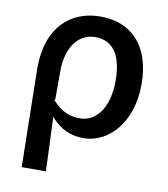

<svg xmlns="http://www.w3.org/2000/svg" viewBox="-88 -637 837 954"><g transform="rotate(10 330.5 -160.5)"><path d="M86 242H208C205 145 201 68 197 -32C246 27 304 47 362 47C484 47 601 -67 601 -267C601 -451 507 -563 342 -563C194 -563 77 -464 77 -257ZM192 -120V-259C192 -390 256 -458 334 -458C430 -458 471 -382 471 -260C471 -123 408 -47 330 -47C284 -47 237 -58 188 -115Z"/></g></svg>

Font: GenEiGothic-pro-SemiBold
Style: Regular
Weight: 500
Designer: Ryoko NISHIZUKA (kana & ideographs); Paul D. Hunt (Latin, Greek & Cyrillic); Wenlong ZHANG (bopomofo); Sandoll Communica
Foundry: Adobe Systems Incorporated; o_tamon
Version: Version 1.000.140830